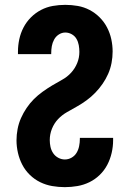

<svg xmlns="http://www.w3.org/2000/svg" viewBox="-20 -763 540 791"><path d="M247 8Q221 8 195 3.5Q169 -1 145.5 -12.5Q122 -24 103 -42.5Q84 -61 72 -84Q60 -107 54 -133Q48 -159 48 -185Q48 -208 52.5 -231.5Q57 -255 66.5 -276.5Q76 -298 89.5 -318Q103 -338 119.5 -354.5Q136 -371 155.5 -385Q175 -399 195 -411Q215 -423 236 -434.5Q257 -446 273 -463.5Q289 -481 298 -503Q307 -525 307 -549Q307 -563 304.5 -577Q302 -591 295 -603Q288 -615 275.5 -622Q263 -629 249 -629Q235 -629 222.5 -621Q210 -613 203 -600Q196 -587 193.5 -573Q191 -559 191 -544V-540H54V-550Q54 -576 59.5 -601.5Q65 -627 77 -650Q89 -673 107.5 -691.5Q126 -710 149 -722Q172 -734 197.5 -738.5Q223 -743 249 -743Q275 -743 300.5 -738.5Q326 -734 349 -722Q372 -710 390.5 -691.5Q409 -673 421 -650Q433 -627 438.5 -601.5Q444 -576 444 -551Q444 -527 439.5 -503.5Q435 -480 425.5 -458.5Q416 -437 402.5 -417.5Q389 -398 372.5 -381Q356 -364 337 -350Q318 -336 297.5 -324.5Q277 -313 256 -301Q235 -289 219 -272Q203 -255 194 -232.5Q185 -210 185 -186Q185 -172 188 -158Q191 -144 199 -132Q207 -120 220 -113Q233 -106 247 -106Q262 -106 275 -113.5Q288 -121 295.5 -133.5Q303 -146 306 -161Q309 -176 309 -191V-195H446V-185Q446 -159 440 -133Q434 -107 422 -84Q410 -61 391 -42.5Q372 -24 348.5 -12.5Q325 -1 299 3.5Q273 8 247 8Z"/></svg>

Font: Iosevka Term Curly Heavy
Style: Regular
Weight: 900
Designer: Belleve Invis
Foundry: Belleve Invis
Version: Version 32.3.0